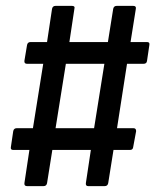

<svg xmlns="http://www.w3.org/2000/svg" viewBox="-20 -633 528 653"><path d="M72 0Q62 0 63 -10L80 -123H25Q15 -123 17 -133L25 -187Q27 -197 37 -197H92L127 -416H72Q62 -416 63 -426L72 -480Q74 -490 84 -490H140L157 -603Q159 -613 169 -613H225Q236 -613 233 -603L216 -490H347L365 -603Q367 -613 377 -613H433Q444 -613 442 -603L424 -490H480Q490 -490 488 -480L480 -426Q479 -416 468 -416H412L378 -197H434Q443 -197 443 -187L433 -133Q432 -123 422 -123H366L348 -10Q346 0 336 0H280Q271 0 272 -10L289 -123H158L140 -10Q138 0 128 0ZM169 -197H300L335 -416H204Z"/></svg>

Font: Sofia Sans Condensed SemiBold
Style: Italic
Weight: 600
Italic angle: -9°
Version: Version 4.100